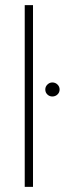

<svg xmlns="http://www.w3.org/2000/svg" viewBox="-20 -727 252 747"><path d="M108.4 0H76.2V-707H108.4ZM156.2 -378.9Q156.2 -390.1 164.6 -398.2Q172.9 -406.2 183.6 -406.2Q195.3 -406.2 203.6 -398.2Q211.9 -390.1 211.9 -378.9Q211.9 -367.2 203.6 -359.4Q195.3 -351.6 183.6 -351.6Q172.4 -351.6 164.3 -359.4Q156.2 -367.2 156.2 -378.9Z"/></svg>

Font: Pretendard JP Thin
Style: Regular
Weight: 100
Designer: Base glyphs from Inter by Rasmus Andersson; Hangeul glyphs from Noto Sans CJK(Source Han Sans) by Jang Soo-young and Kan
Foundry: Kil Hyung-jin
Version: Version 1.309